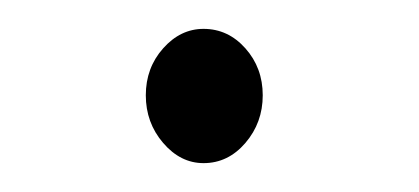

<svg xmlns="http://www.w3.org/2000/svg" viewBox="-20 -101 290 133"><path d="M121 12Q105 12 93 -2Q81 -16 81 -35Q81 -54 93 -67.5Q105 -81 121 -81Q138 -81 150 -67.5Q162 -54 162 -35Q162 -16 150 -2Q138 12 121 12Z"/></svg>

Font: Inconsolata UltraCondensed Medium
Style: Regular
Weight: 500
Width: 1
Monospace: yes
Designer: Raph Levien, Cyreal, Brenton Simpson
Foundry: Raph Levien, Cyreal, Google
Version: Version 3.001; ttfautohint (v1.8.2.53-6de2)